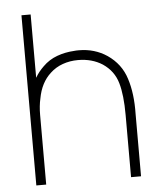

<svg xmlns="http://www.w3.org/2000/svg" viewBox="-53 -796 703 843"><g transform="rotate(-5 298.5 -375.0)"><path d="M534.5 -274V0H490.5V-274Q490.5 -362.5 475 -415.5Q459.5 -470 410.5 -503Q364.5 -532.5 303 -532.5Q267 -532.5 235.5 -521.2Q204 -510 180 -487.5Q136.5 -448 124 -379Q116.5 -346.5 116.5 -307.5V0H73V-750H113.5V-471Q128 -496.5 151 -518.5Q178 -545.5 214.2 -558.8Q250.5 -572 289.5 -574Q293.5 -574.5 298.5 -574.8Q303.5 -575 310.5 -575Q380 -575 434.5 -538.5Q494 -498 515 -431Q536.5 -364.5 534.5 -274Z"/></g></svg>

Font: Russisch Sans ExtraLight
Style: Regular
Weight: 200
Width: 4
Designer: Michael Sharanda (font) & Cristiano Sobral (main changes)
Foundry: Michael Sharanda
Version: Version 2.00;September 8, 2020;FontCreator 13.0.0.2681 64-bi